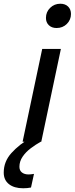

<svg xmlns="http://www.w3.org/2000/svg" viewBox="-96 -759 400 1028"><path d="M150 -663Q150 -695 172.5 -717Q195 -739 227 -739Q253 -739 268.5 -724Q284 -709 284 -684Q284 -653 262 -631Q240 -609 207 -609Q181 -609 165.5 -624Q150 -639 150 -663ZM25 0 130 -497H230L125 0ZM86 172 70 245Q51 249 28 249Q-20 249 -48 227Q-76 205 -76 165Q-76 106 -35 60.5Q6 15 69 -22L122 0Q95 15 68.5 35Q42 55 25 80Q8 105 8 134Q8 154 21.5 164.5Q35 175 57 175Q68 175 86 172Z"/></svg>

Font: Wix Madefor Text Medium
Style: Italic
Weight: 500
Italic angle: -12°
Designer: Dalton Maag Ltd
Foundry: Dalton Maag Ltd
Version: Version 3.100